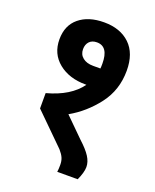

<svg xmlns="http://www.w3.org/2000/svg" viewBox="-127 -737 657 812"><g transform="rotate(20 202.0 -331.0)"><path d="M339 -61Q339 -37 322 0H230Q232 -12 232 -31Q232 -50 226 -63.5Q220 -77 206 -93L70 -227V-296Q174 -324 220 -388H216Q142 -388 94.5 -426.5Q47 -465 47 -530Q47 -593 89 -627.5Q131 -662 201 -662Q274 -662 317 -621Q360 -580 360 -502Q360 -415 310 -349.5Q260 -284 191 -245L276 -161Q309 -131 324 -107.5Q339 -84 339 -61ZM252 -473Q253 -480 253 -495Q253 -572 201 -572Q179 -572 167 -559Q155 -546 155 -525Q155 -501 172.5 -487Q190 -473 219 -473Z"/></g></svg>

Font: Pragati Narrow
Style: Bold
Weight: 700
Designer: Hector Gatti, Marcela Romero, Pablo Cosgaya and Nicolas Silva
Foundry: Omnibus-Type
Version: Version 1.010; ttfautohint (v1.3)